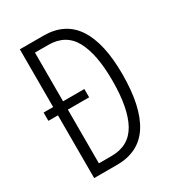

<svg xmlns="http://www.w3.org/2000/svg" viewBox="-172 -818 843 922"><g transform="rotate(-30 249.0 -357.0)"><path d="M210 -714Q329 -714 387.5 -625.5Q446 -537 446 -365Q446 -185 387 -92.5Q328 0 206 0H79V-348H26V-394H79V-714ZM208 -664H134V-394H252V-348H134V-50H204Q301 -50 345 -129Q389 -208 389 -362Q389 -509 346.5 -586.5Q304 -664 208 -664Z"/></g></svg>

Font: Noto Sans Tamil ExtraCondensed Light
Style: Regular
Weight: 300
Width: 2
Designer: Jelle Bosma - Monotype Design Team
Foundry: Monotype Imaging Inc.
Version: Version 2.004; ttfautohint (v1.8.4.7-5d5b)